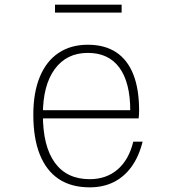

<svg xmlns="http://www.w3.org/2000/svg" viewBox="-20 -792 740 824"><path d="M150 -319H553L539 -317Q539 -438 492.5 -501.5Q446 -565 357 -565Q266 -565 215 -495.5Q164 -426 164 -300Q164 -164 215.5 -93.5Q267 -23 365 -23Q436 -23 484.5 -64.5Q533 -106 552 -184H592Q576 -120 544.5 -76.5Q513 -33 468 -10.5Q423 12 365 12Q286 12 232.5 -23.5Q179 -59 151 -128.5Q123 -198 123 -300Q123 -395 151 -462.5Q179 -530 231.5 -565Q284 -600 357 -600Q429 -600 478 -568Q527 -536 552 -473Q577 -410 577 -318Q577 -310 576.5 -301Q576 -292 575 -284H150ZM216 -738V-772H502V-738Z"/></svg>

Font: Martian Mono SemiExpanded Thin
Style: Regular
Weight: 250
Monospace: yes
Version: Version 0.930